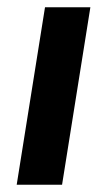

<svg xmlns="http://www.w3.org/2000/svg" viewBox="-20 -509 295 529"><path d="M26 0 104 -489H229L151 0Z"/></svg>

Font: Nunito Sans 12pt ExtraLight 12pt
Style: Bold Italic
Weight: 700
Italic angle: -9°
Version: Version 3.101;gftools[0.9.27]